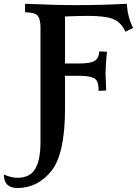

<svg xmlns="http://www.w3.org/2000/svg" viewBox="-80 -713 715 993"><path d="M10.7 259.3Q-60.1 259.3 -60.1 189.5Q-21.5 206.5 10.7 206.5Q75.2 206.5 102.3 159.9Q129.4 113.3 129.4 22V-569.8Q129.4 -614.7 114.5 -632.1Q99.6 -649.4 49.8 -649.4V-693.4Q206.1 -686.5 322.3 -686.5Q440.9 -686.5 575.7 -693.4Q580.6 -622.1 608.4 -568.8L568.8 -548.8Q547.9 -595.7 508.1 -613.3Q468.3 -630.9 373.5 -630.9Q333 -630.9 256.3 -627.9V-384.8H331.1Q388.7 -384.8 410.2 -398.7Q431.6 -412.6 433.6 -447.3L473.1 -445.3Q465.8 -372.6 465.8 -331.1L469.2 -245.1L429.7 -243.2V-251.5Q429.7 -297.4 405.5 -309.1Q381.3 -320.8 332 -320.8H256.3V-151.9Q256.3 83.5 185.5 171.4Q114.7 259.3 10.7 259.3Z"/></svg>

Font: Kelvinch
Style: Bold
Weight: 700
Designer: Paul James Miller
Foundry: High-Logic / Made with FontCreator
Version: Version 3.501;March 28, 2021;FontCreator 13.0.0.2683 64-bit